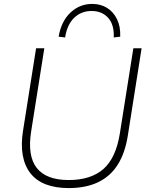

<svg xmlns="http://www.w3.org/2000/svg" viewBox="-20 -951 760 979"><path d="M330 8Q264 8 215 -10.5Q166 -29 136 -66.5Q106 -104 96 -159.5Q86 -215 98 -288L164 -705H206L139 -282Q119 -156 167.5 -94.5Q216 -33 330 -33Q443 -33 507 -89Q571 -145 591 -270L660 -705H702L632 -261Q618 -171 580.5 -111.5Q543 -52 480.5 -22Q418 8 330 8ZM312 -760 279 -764Q292 -842 339 -886.5Q386 -931 450 -931Q493 -931 525.5 -911Q558 -891 576.5 -853.5Q595 -816 593 -764L560 -760Q563 -825 531.5 -860Q500 -895 447 -895Q394 -895 358 -860Q322 -825 312 -760Z"/></svg>

Font: Nunito Sans 12pt ExtraLight
Style: Italic
Weight: 200
Italic angle: -9°
Designer: Vernon Adams
Foundry: Vernon Adams
Version: Version 3.101;gftools[0.9.27]